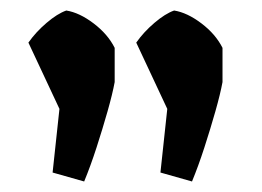

<svg xmlns="http://www.w3.org/2000/svg" viewBox="-20 -836 498 365"><path d="M106 -816Q131 -812 158 -791.5Q185 -771 198 -745V-680Q194 -658 184.5 -624.5Q175 -591 163.5 -555.5Q152 -520 140 -491L80 -508L93 -629L34 -755Q48 -775 68.5 -792.5Q89 -810 106 -816ZM311 -816Q336 -812 363 -791.5Q390 -771 403 -745V-680Q399 -658 389.5 -624.5Q380 -591 368.5 -555.5Q357 -520 345 -491L285 -508L298 -629L239 -755Q253 -775 273.5 -792.5Q294 -810 311 -816Z"/></svg>

Font: Langar
Style: Regular
Weight: 400
Designer: Alessia Mazzarella
Foundry: Typeland
Version: Version 1.001; ttfautohint (v1.8.3)